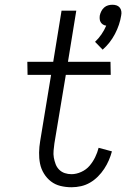

<svg xmlns="http://www.w3.org/2000/svg" viewBox="-20 -780 540 808"><path d="M412 -571 380 -604Q395 -618 407 -635.5Q419 -653 427 -672Q419 -673 413 -677Q407 -681 403.5 -687Q400 -693 399.5 -700.5Q399 -708 400 -715Q402 -724 406.5 -733Q411 -742 418.5 -748.5Q426 -755 435 -757.5Q444 -760 453 -760Q462 -760 470 -757.5Q478 -755 483.5 -748.5Q489 -742 490.5 -733Q492 -724 490 -715Q484 -676 464 -637.5Q444 -599 412 -571ZM281 8Q257 8 234.5 2.5Q212 -3 194.5 -16.5Q177 -30 165 -49.5Q153 -69 148.5 -91.5Q144 -114 144.5 -138Q145 -162 149 -186L195 -465H96L95 -520H204L239 -735H301L266 -520H445L446 -465H257L209 -177Q207 -162 205.5 -146.5Q204 -131 206.5 -117Q209 -103 214 -89.5Q219 -76 229 -66Q239 -56 252.5 -51.5Q266 -47 281 -47Q301 -47 322 -56.5Q343 -66 357 -82.5Q371 -99 380.5 -118.5Q390 -138 395 -158L451 -143Q446 -124 438 -105.5Q430 -87 418.5 -69.5Q407 -52 392 -37Q377 -22 359 -11.5Q341 -1 321 3.5Q301 8 281 8Z"/></svg>

Font: Iosevka Curly Light
Style: Italic
Weight: 300
Italic angle: -9°
Monospace: yes
Designer: Belleve Invis
Foundry: Belleve Invis
Version: Version 22.1.2; ttfautohint (v1.8.4)